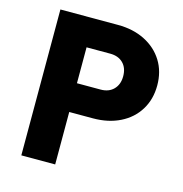

<svg xmlns="http://www.w3.org/2000/svg" viewBox="-106 -812 867 909"><g transform="rotate(15 327.5 -357.5)"><path d="M245 0H79V-715H361Q436 -715 493.5 -686Q551 -657 583 -605.5Q615 -554 615 -486Q615 -418 583 -366Q551 -314 493.5 -285.5Q436 -257 361 -257H245ZM361 -574H245V-398H361Q401 -398 424.5 -422Q448 -446 448 -486Q448 -527 424.5 -550.5Q401 -574 361 -574Z"/></g></svg>

Font: Wix Madefor Text ExtraBold
Style: Regular
Weight: 800
Designer: Dalton Maag Ltd
Foundry: Dalton Maag Ltd
Version: Version 3.100